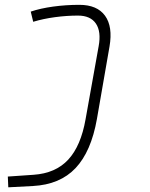

<svg xmlns="http://www.w3.org/2000/svg" viewBox="-20 -548 626 802"><path d="M14.6 234.4 12.7 189.5 120.1 182.1Q212.4 175.8 265.1 118.7Q317.9 61.5 337.4 -49.8L392.1 -355Q403.3 -416 380.6 -449.5Q357.9 -482.9 305.7 -482.9Q258.8 -482.9 209.7 -476.3Q160.6 -469.7 118.7 -457L108.4 -499.5Q148.9 -513.2 202.1 -520.5Q255.4 -527.8 311.5 -527.8Q385.7 -527.8 418.7 -482.4Q451.7 -437 437.5 -354L384.8 -50.8Q360.8 85 295.7 154.1Q230.5 223.1 117.2 229Z"/></svg>

Font: Cascadia Mono PL ExtraLight
Style: Italic
Weight: 200
Italic angle: -10°
Monospace: yes
Designer: Aaron Bell
Foundry: Saja Typeworks
Version: Version 2404.023; ttfautohint (v1.8.4)